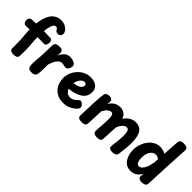

<svg xmlns="http://www.w3.org/2000/svg" viewBox="118 -1827 2831 2831"><g transform="rotate(45 1533.0 -411.5)"><path d="M385.1 -840Q431.7 -840 467.9 -821.7Q504.1 -803.3 525.1 -776.4Q546.1 -749.4 546.1 -722.1Q546.1 -692.8 530 -676.6Q513.9 -660.4 490.7 -660.4Q464.9 -660.4 452.2 -669.2Q439.6 -678 433.5 -690.1Q427.4 -702.1 419.9 -710.9Q412.4 -719.7 395.2 -719.7Q368.4 -719.7 351.7 -694.5Q334.9 -669.3 325.7 -626.8Q316.4 -584.3 312.8 -532.7Q309.1 -481 309.1 -427Q309.1 -352 316.1 -284Q323.1 -216 323.1 -156Q323.1 -118 322.7 -88.4Q322.3 -58.9 319.9 -33Q317.1 -3.9 295.3 6.6Q273.6 17 233.1 17Q205.2 17 183.7 4.9Q162.1 -7.1 163.1 -41Q164.1 -64 163.6 -84.9Q163.1 -105.8 162.1 -129.9Q161.1 -154 161.1 -185Q161.1 -234 154.1 -300.5Q147.1 -367 147.1 -431Q147.1 -486.7 153.5 -544.6Q159.9 -602.6 175.1 -655.3Q190.2 -708 216.9 -749.6Q243.7 -791.1 285.1 -815.6Q326.6 -840 385.1 -840ZM70.6 -410.8Q46.6 -409.8 31.3 -429.2Q16.1 -448.7 16.1 -482Q16.1 -515.3 35.8 -528.7Q55.6 -542 92.1 -542Q124.1 -542 158.6 -542.5Q193.1 -543 227.6 -544Q262.1 -545 293.1 -545Q315.1 -545 341.6 -544.5Q368 -544 396.1 -543.5Q424.1 -543 448.8 -541.8Q471.9 -541 482.3 -524.9Q492.7 -508.8 492.7 -484Q492.7 -454 481.9 -433.4Q471.1 -412.8 444.9 -413.6Q427.8 -414.8 399 -414.9Q370.2 -415 340.7 -415.5Q311.1 -416 290.1 -416Q258.1 -416 217.3 -415.5Q176.4 -415 137.2 -413.9Q97.9 -412.8 70.6 -410.8Z M550.9 -484Q552.7 -520 575.5 -533.5Q598.3 -547 640.7 -547Q682.8 -547 697.7 -531.7Q712.7 -516.3 712.7 -493.2Q712.7 -482.4 711.4 -470.4Q710.1 -458.3 709.1 -433Q735.8 -490 771.6 -520.4Q807.4 -550.9 855.6 -550.9Q873.9 -550.9 899.7 -546.6Q925.6 -542.2 949.7 -527.6Q963.2 -519.8 972.4 -509.5Q981.6 -499.2 981.6 -481.3Q981.6 -467.2 974.5 -445.6Q967.4 -423.9 953.9 -406.9Q940.4 -389.9 920.4 -389.9Q902.3 -389.9 889.3 -393.2Q876.2 -396.4 865.3 -399.7Q854.3 -403 839.8 -403Q804.6 -403 778.7 -378.4Q752.8 -353.9 735.1 -316.4Q717.3 -278.9 705.7 -241Q705.2 -195.1 705 -161.8Q704.8 -128.6 703.8 -102.1Q702.8 -75.6 698.7 -48.8Q694 -18.4 679.6 -4.7Q665.2 9.1 646.9 12.6Q628.7 16 611.2 16Q574.7 16 557.4 2Q540.2 -12 535.9 -34Q531.7 -56 531.7 -81Q531.7 -93 532.2 -109Q532.7 -125 533.7 -143Q534.7 -161 535.7 -178.5Q536.7 -196 538.7 -212.5Q540.7 -229 542.7 -241Z M1262.2 3.9Q1193.2 3.9 1144 -18.9Q1094.8 -41.7 1063.6 -79.6Q1032.4 -117.4 1017.7 -164.7Q1003 -212 1003 -260Q1003 -312.6 1023.5 -364.1Q1044 -415.7 1081.7 -458.4Q1119.3 -501.2 1170.8 -527Q1222.3 -552.8 1285.1 -552.8Q1340.6 -552.8 1378.5 -535.3Q1416.4 -517.8 1435.7 -485.8Q1455 -453.9 1455 -410Q1455 -362.6 1435.2 -326.6Q1415.3 -290.7 1378.1 -266.1Q1333.3 -235.8 1282.2 -221.5Q1231 -207.2 1171.3 -202.9Q1180.1 -182.4 1193.8 -164.9Q1207.6 -147.4 1228.3 -136.3Q1249 -125.2 1277.1 -125.2Q1311.8 -125.2 1339.7 -142.4Q1367.6 -159.7 1389.4 -183Q1400.9 -195.7 1409.9 -199.4Q1419 -203.2 1426 -203.2Q1439.6 -203.2 1453.8 -193.3Q1468.1 -183.4 1479.6 -169.2Q1491 -154.9 1493.3 -139.8Q1496.7 -125.6 1490.2 -111.8Q1483.7 -98.1 1476.7 -91.1Q1439.7 -51.1 1384.3 -23.6Q1329 3.9 1262.2 3.9ZM1164.2 -312.1Q1191 -314.1 1208.3 -317.4Q1225.6 -320.8 1250.1 -331.1Q1273.8 -340.2 1291 -359.3Q1308.2 -378.3 1308.2 -404Q1308.2 -414.1 1303.7 -422.1Q1299.1 -430.1 1290.1 -435.3Q1281.1 -440.4 1267.3 -440.4Q1247.8 -440.4 1230.1 -427.6Q1212.3 -414.7 1198.7 -395Q1185 -375.3 1175.9 -353.3Q1166.9 -331.2 1164.2 -312.1Z M1600.4 -509.8Q1604.2 -531 1626.2 -542.5Q1648.1 -554 1674 -554Q1703.3 -554 1722.2 -540.2Q1741.1 -526.3 1741.1 -507.3Q1741.1 -497.3 1738.6 -483.7Q1736.1 -470 1733.1 -447Q1756.1 -481.6 1781.6 -504.4Q1807.1 -527.3 1837.8 -538.8Q1868.6 -550.3 1905.3 -550.3Q1931.8 -550.3 1958.5 -541.3Q1985.2 -532.2 2008.3 -510.6Q2031.3 -488.9 2045.4 -448.9Q2066.1 -480 2092.7 -503.6Q2119.2 -527.1 2151.7 -540.7Q2184.2 -554.3 2222.1 -554.3Q2276.8 -554.3 2311.1 -532.4Q2345.4 -510.6 2363.7 -473.3Q2381.9 -436 2388.6 -388.5Q2395.3 -341 2395.3 -290Q2395.3 -257 2393.4 -229.7Q2391.6 -202.4 2388.6 -175.7Q2385.6 -149 2382.1 -120.3Q2378.6 -91.6 2375.1 -55.9Q2371.3 -22.7 2347.4 -8.8Q2323.6 5 2297.2 5Q2246.2 5 2230.6 -9.2Q2214.9 -23.3 2214.9 -49.6Q2214.9 -64 2217.9 -86.6Q2220.9 -109.2 2225.4 -138.7Q2229.9 -168.2 2232.9 -205.1Q2235.9 -242 2235.9 -285Q2235.9 -343.2 2224.5 -375.1Q2213.1 -406.9 2179.1 -406.9Q2161.8 -406.9 2144.9 -396.6Q2128.1 -386.2 2113.3 -369.3Q2098.4 -352.3 2086.7 -330.9Q2075 -309.6 2067.7 -288Q2067.7 -269 2066.7 -255Q2065.7 -241 2065.2 -228.5Q2064.7 -216 2063.7 -202Q2062.7 -173 2060.9 -145.3Q2059.2 -117.6 2058 -93.1Q2056.8 -68.6 2056.6 -48.1Q2055.8 -14.7 2036.9 -1.8Q2018.1 11 1973.2 11Q1930.9 11 1912.1 -2.6Q1893.2 -16.2 1894 -52.2Q1895 -87.9 1898.1 -126.6Q1901.2 -165.3 1904.2 -208.1Q1907.2 -250.8 1907.2 -296.8Q1907.2 -355.1 1897.1 -380.8Q1887 -406.4 1859.9 -406.4Q1840.1 -406.4 1819.6 -393.4Q1799 -380.4 1780.9 -358.2Q1762.9 -335.9 1748.3 -308Q1746.3 -258 1744.3 -208.3Q1742.3 -158.6 1740.7 -117.1Q1739.1 -75.6 1737.1 -48.1Q1735.3 -14.7 1716.6 -1.8Q1697.9 11 1660.2 11Q1614 11 1593 -2.2Q1572 -15.4 1573 -52.2Q1575.2 -106.7 1577.2 -173.3Q1579.2 -240 1582.2 -309Q1584.2 -361 1588.2 -412.5Q1592.2 -464 1600.4 -509.8Z M2864.7 -775.4Q2866.7 -808.1 2887.4 -820.8Q2908.2 -833.6 2940.8 -833.6Q2986.2 -833.6 3009.3 -820.1Q3032.3 -806.6 3029.6 -769.8Q3018.1 -596.3 3010 -409.7Q3001.9 -223.1 2993.7 -44Q2992.9 -12.9 2966.6 -0.2Q2940.3 12.6 2907 12.6Q2872.1 12.6 2853.4 -1.1Q2834.8 -14.7 2835 -33.7Q2835.2 -43.6 2836.1 -52.7Q2837 -61.9 2838.4 -72.8Q2839.8 -83.7 2840 -97.4Q2821.1 -59.4 2794.8 -35.6Q2768.6 -11.7 2737.5 -0.3Q2706.4 11.1 2672.4 11.1Q2619.6 11.1 2583 -11.7Q2546.4 -34.4 2523.9 -71.2Q2501.3 -108 2490.8 -150.9Q2480.3 -193.8 2480.3 -233.8Q2480.3 -292.8 2498.6 -349.9Q2516.8 -407.1 2550.4 -452.8Q2584 -498.4 2631.2 -525.6Q2678.3 -552.8 2735.7 -552.8Q2764.2 -552.8 2792.3 -545.4Q2820.4 -538 2848.4 -522Q2851.4 -568 2853.9 -612.2Q2856.4 -656.3 2859.4 -697.8Q2862.4 -739.2 2864.7 -775.4ZM2650.3 -239.6Q2650.3 -210.9 2656.7 -184.3Q2663 -157.8 2676.9 -141.5Q2690.9 -125.2 2713.1 -125.2Q2735.2 -125.2 2754.5 -141.6Q2773.8 -158 2788.6 -183.6Q2803.4 -209.1 2812.9 -237.9Q2822.3 -266.8 2824.3 -292.2Q2825.3 -297.4 2827.3 -301.6Q2829.3 -305.7 2833.6 -309.7L2838.8 -398.4Q2819.4 -414 2802.9 -419.6Q2786.3 -425.2 2765.7 -425.2Q2738 -425.2 2711.4 -404.6Q2684.8 -383.9 2667.6 -342.9Q2650.3 -301.9 2650.3 -239.6Z"/></g></svg>

Font: Playpen Sans Arabic
Style: Regular
Weight: 400
Designer: Azza Alameddine, Laura Meseguer, Veronika Burian, José Scaglione
Foundry: TypeTogether
Version: Version 2.000